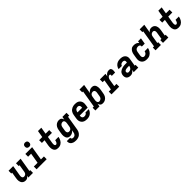

<svg xmlns="http://www.w3.org/2000/svg" viewBox="592 -2984 5415 5415"><g transform="rotate(-45 3300.0 -276.0)"><path d="M214 8Q186 8 159.5 -0.5Q133 -9 113 -27Q93 -45 81 -69.5Q69 -94 64.5 -121Q60 -148 61.5 -177Q63 -206 68 -234L98 -420H65V-530H250L198 -216Q196 -203 195 -190Q194 -177 195.5 -164.5Q197 -152 201 -140Q205 -128 213.5 -119Q222 -110 234 -106Q246 -102 259 -102Q276 -102 293.5 -108Q311 -114 325 -126Q339 -138 346.5 -155Q354 -172 357 -189L395 -420H362V-530H546L477 -110H510V0H325L336 -61Q325 -45 312 -31.5Q299 -18 283 -8.5Q267 1 249.5 4.5Q232 8 214 8Z M653 0V-110H803L855 -420H735V-530H1006L937 -110H1056V0ZM956 -595Q936 -595 917.5 -602.5Q899 -610 887.5 -625Q876 -640 873 -660Q870 -680 873 -701Q875 -715 882.5 -728Q890 -741 902 -749.5Q914 -758 928 -761.5Q942 -765 956 -765Q977 -765 995.5 -757.5Q1014 -750 1025.5 -735Q1037 -720 1040 -700Q1043 -680 1040 -659Q1037 -645 1030 -632Q1023 -619 1011 -610.5Q999 -602 984.5 -598.5Q970 -595 956 -595Z M1512 8Q1482 8 1454 0Q1426 -8 1406 -27Q1386 -46 1374.5 -71.5Q1363 -97 1358.5 -126Q1354 -155 1356 -184.5Q1358 -214 1362 -244L1392 -420H1285V-530H1410L1444 -735H1577L1543 -530H1687V-420H1525L1493 -226Q1491 -213 1489.5 -201Q1488 -189 1488 -176Q1488 -163 1489 -151Q1490 -139 1494.5 -128Q1499 -117 1508.5 -109.5Q1518 -102 1530 -102Q1541 -102 1551.5 -107.5Q1562 -113 1570 -122Q1578 -131 1583 -141.5Q1588 -152 1592 -162Q1596 -172 1599 -183Q1602 -194 1603 -205Q1604 -206 1604 -207.5Q1604 -209 1604 -210H1736Q1736 -208 1735.5 -205Q1735 -202 1735 -200Q1730 -173 1721 -147Q1712 -121 1697.5 -96.5Q1683 -72 1663 -51.5Q1643 -31 1618 -17Q1593 -3 1566 2.5Q1539 8 1512 8Z M2020 213Q1994 213 1968 210Q1942 207 1918 198.5Q1894 190 1873.5 175Q1853 160 1839.5 139Q1826 118 1821 92.5Q1816 67 1820 41H1952Q1950 55 1954.5 68Q1959 81 1969.5 89Q1980 97 1993 100Q2006 103 2020 103Q2040 103 2059 95.5Q2078 88 2092.5 73Q2107 58 2114.5 39Q2122 20 2125 1L2137 -72Q2125 -54 2107.5 -38Q2090 -22 2070 -11.5Q2050 -1 2028.5 3.5Q2007 8 1985 8Q1958 8 1933 -1Q1908 -10 1891 -29.5Q1874 -49 1865.5 -73.5Q1857 -98 1854 -124.5Q1851 -151 1853 -179Q1855 -207 1860 -234L1878 -344Q1882 -369 1889.5 -393Q1897 -417 1909.5 -439.5Q1922 -462 1940.5 -481Q1959 -500 1981.5 -513Q2004 -526 2029 -532Q2054 -538 2078 -538Q2101 -538 2122 -532Q2143 -526 2158.5 -512.5Q2174 -499 2183.5 -480Q2193 -461 2198 -440L2213 -530H2376V-420H2328L2256 19Q2251 46 2241.5 72Q2232 98 2215.5 121.5Q2199 145 2176.5 163.5Q2154 182 2127.5 193Q2101 204 2074 208.5Q2047 213 2020 213ZM2058 -102Q2076 -102 2093.5 -107.5Q2111 -113 2124.5 -125.5Q2138 -138 2146 -155Q2154 -172 2157 -189L2175 -299Q2177 -313 2178.5 -327.5Q2180 -342 2179 -355.5Q2178 -369 2174.5 -382.5Q2171 -396 2163 -406.5Q2155 -417 2142.5 -422.5Q2130 -428 2116 -428Q2096 -428 2076.5 -420.5Q2057 -413 2042 -398.5Q2027 -384 2019 -365Q2011 -346 2008 -326L1990 -216Q1988 -203 1987 -189Q1986 -175 1988 -162.5Q1990 -150 1995.5 -138Q2001 -126 2010 -117.5Q2019 -109 2031.5 -105.5Q2044 -102 2058 -102Z M2661 8Q2637 8 2613 5Q2589 2 2567 -5.5Q2545 -13 2526.5 -25.5Q2508 -38 2493.5 -55.5Q2479 -73 2470 -94Q2461 -115 2457 -138.5Q2453 -162 2454.5 -186Q2456 -210 2460 -234L2478 -344Q2482 -371 2492 -398Q2502 -425 2519 -448.5Q2536 -472 2560 -490Q2584 -508 2610.5 -519Q2637 -530 2664.5 -534Q2692 -538 2719 -538Q2751 -538 2782 -532Q2813 -526 2839 -511Q2865 -496 2883.5 -472.5Q2902 -449 2911.5 -420Q2921 -391 2921 -359.5Q2921 -328 2916 -296L2902 -211H2586Q2583 -191 2584.5 -170.5Q2586 -150 2595.5 -133.5Q2605 -117 2623 -108.5Q2641 -100 2661 -100Q2676 -100 2691.5 -102.5Q2707 -105 2721 -112Q2735 -119 2746.5 -131.5Q2758 -144 2762 -159H2891Q2882 -122 2860 -89Q2838 -56 2805.5 -33Q2773 -10 2735.5 -1Q2698 8 2661 8ZM2604 -319H2789Q2792 -339 2791 -359Q2790 -379 2781 -396Q2772 -413 2754.5 -421.5Q2737 -430 2717 -430Q2697 -430 2676.5 -423Q2656 -416 2640.5 -401Q2625 -386 2616.5 -366.5Q2608 -347 2605 -326Z M3297 8Q3274 8 3253 2Q3232 -4 3216.5 -17.5Q3201 -31 3191.5 -50Q3182 -69 3177 -90Q3177 -90 3177 -90Q3177 -90 3177 -90L3162 0H2999V-110H3047L3132 -625H3099V-735H3284L3238 -458Q3251 -476 3268 -492Q3285 -508 3305 -518.5Q3325 -529 3346.5 -533.5Q3368 -538 3390 -538Q3417 -538 3442.5 -529Q3468 -520 3484.5 -500.5Q3501 -481 3509.5 -456.5Q3518 -432 3521 -405.5Q3524 -379 3522 -351Q3520 -323 3516 -296L3497 -186Q3493 -161 3486 -137Q3479 -113 3466 -90.5Q3453 -68 3434.5 -49Q3416 -30 3393.5 -17Q3371 -4 3346.5 2Q3322 8 3297 8ZM3260 -102Q3279 -102 3298.5 -109.5Q3318 -117 3333 -131.5Q3348 -146 3356 -165Q3364 -184 3367 -204L3385 -314Q3388 -327 3388.5 -341Q3389 -355 3387 -367.5Q3385 -380 3380 -392Q3375 -404 3365.5 -412.5Q3356 -421 3343.5 -424.5Q3331 -428 3317 -428Q3300 -428 3282.5 -422.5Q3265 -417 3251 -404.5Q3237 -392 3229 -375Q3221 -358 3218 -341L3200 -231Q3198 -217 3196.5 -202.5Q3195 -188 3196 -174.5Q3197 -161 3200.5 -147.5Q3204 -134 3212 -123.5Q3220 -113 3232.5 -107.5Q3245 -102 3260 -102Z M3642 0V-110H3728L3780 -420H3708V-530H3931L3917 -442Q3929 -463 3945 -481.5Q3961 -500 3981.5 -513Q4002 -526 4024.5 -532Q4047 -538 4070 -538Q4090 -538 4108.5 -533Q4127 -528 4138 -513.5Q4149 -499 4153 -480Q4157 -461 4157 -441.5Q4157 -422 4154 -402.5Q4151 -383 4148 -363H4015Q4016 -370 4017 -377Q4018 -384 4018 -391.5Q4018 -399 4017 -405.5Q4016 -412 4012.5 -417.5Q4009 -423 4002.5 -425.5Q3996 -428 3989 -428Q3975 -428 3961.5 -422.5Q3948 -417 3938 -406.5Q3928 -396 3920.5 -383.5Q3913 -371 3907.5 -358Q3902 -345 3899 -331.5Q3896 -318 3894 -305L3862 -110H3949V0Z M4397 8Q4362 8 4329.5 -2.5Q4297 -13 4276 -37Q4255 -61 4248.5 -95.5Q4242 -130 4248 -164Q4252 -192 4265.5 -219Q4279 -246 4302 -265Q4325 -284 4352.5 -296Q4380 -308 4408 -315Q4436 -322 4464 -324.5Q4492 -327 4519 -327H4582L4587 -353Q4589 -369 4586 -385Q4583 -401 4573 -411.5Q4563 -422 4547.5 -426Q4532 -430 4516 -430Q4500 -430 4484 -426.5Q4468 -423 4453.5 -414Q4439 -405 4429 -391Q4419 -377 4416 -361H4286Q4291 -387 4302 -411Q4313 -435 4329.5 -456Q4346 -477 4368 -493.5Q4390 -510 4414.5 -520Q4439 -530 4465 -534Q4491 -538 4516 -538Q4538 -538 4559.5 -536Q4581 -534 4601 -528.5Q4621 -523 4639.5 -513.5Q4658 -504 4672.5 -490Q4687 -476 4697.5 -458.5Q4708 -441 4713.5 -420.5Q4719 -400 4718.5 -378.5Q4718 -357 4714 -335L4677 -110H4710V0H4528L4541 -79Q4530 -60 4514.5 -43Q4499 -26 4480 -14Q4461 -2 4439.5 3Q4418 8 4397 8ZM4436 -100Q4459 -100 4481.5 -107.5Q4504 -115 4522 -131.5Q4540 -148 4550 -169.5Q4560 -191 4564 -214L4565 -219H4519Q4509 -219 4499 -218.5Q4489 -218 4479 -217.5Q4469 -217 4459.5 -215.5Q4450 -214 4439.5 -211.5Q4429 -209 4419.5 -205.5Q4410 -202 4401 -196Q4392 -190 4386 -181Q4380 -172 4378 -162Q4376 -149 4379 -136.5Q4382 -124 4390.5 -115.5Q4399 -107 4411 -103.5Q4423 -100 4436 -100Z M5055 8Q5031 8 5007.5 5Q4984 2 4962.5 -6Q4941 -14 4923 -26.5Q4905 -39 4891 -56.5Q4877 -74 4868.5 -95Q4860 -116 4856.5 -139Q4853 -162 4854.5 -186Q4856 -210 4860 -234L4878 -344Q4882 -368 4888 -391Q4894 -414 4905 -436.5Q4916 -459 4932 -479Q4948 -499 4969 -513.5Q4990 -528 5014 -533Q5038 -538 5062 -538Q5085 -538 5108 -534.5Q5131 -531 5151.5 -523Q5172 -515 5190 -501.5Q5208 -488 5220 -470L5230 -530H5346L5316 -349H5200Q5203 -366 5198.5 -382.5Q5194 -399 5182 -409.5Q5170 -420 5153.5 -424Q5137 -428 5121 -428Q5101 -428 5080.5 -421.5Q5060 -415 5044 -400Q5028 -385 5019.5 -365.5Q5011 -346 5008 -326L4990 -216Q4988 -203 4987 -189.5Q4986 -176 4988 -163Q4990 -150 4995 -138.5Q5000 -127 5008.5 -118.5Q5017 -110 5029.5 -106Q5042 -102 5055 -102Q5074 -102 5093 -109Q5112 -116 5126.5 -130Q5141 -144 5149.5 -162Q5158 -180 5162 -199H5294Q5288 -171 5278 -144.5Q5268 -118 5251.5 -93.5Q5235 -69 5213 -49Q5191 -29 5165 -15.5Q5139 -2 5111 3Q5083 8 5055 8Z M5399 0V-110H5447L5532 -625H5499V-735H5684L5640 -469Q5650 -485 5663 -498.5Q5676 -512 5692 -521.5Q5708 -531 5725.5 -534.5Q5743 -538 5761 -538Q5789 -538 5815.5 -529.5Q5842 -521 5862 -503Q5882 -485 5894 -460.5Q5906 -436 5910.5 -409Q5915 -382 5913.5 -353Q5912 -324 5908 -296L5877 -110H5910V0H5696V-110H5744L5777 -314Q5780 -327 5780.5 -340Q5781 -353 5780 -365.5Q5779 -378 5774.5 -390Q5770 -402 5762 -411Q5754 -420 5741.5 -424Q5729 -428 5716 -428Q5699 -428 5681.5 -422Q5664 -416 5650.5 -404Q5637 -392 5629 -375Q5621 -358 5618 -341L5580 -110H5613V0Z M6312 8Q6282 8 6254 0Q6226 -8 6206 -27Q6186 -46 6174.5 -71.5Q6163 -97 6158.5 -126Q6154 -155 6156 -184.5Q6158 -214 6162 -244L6192 -420H6085V-530H6210L6244 -735H6377L6343 -530H6487V-420H6325L6293 -226Q6291 -213 6289.5 -201Q6288 -189 6288 -176Q6288 -163 6289 -151Q6290 -139 6294.5 -128Q6299 -117 6308.5 -109.5Q6318 -102 6330 -102Q6341 -102 6351.5 -107.5Q6362 -113 6370 -122Q6378 -131 6383 -141.5Q6388 -152 6392 -162Q6396 -172 6399 -183Q6402 -194 6403 -205Q6404 -206 6404 -207.5Q6404 -209 6404 -210H6536Q6536 -208 6535.5 -205Q6535 -202 6535 -200Q6530 -173 6521 -147Q6512 -121 6497.5 -96.5Q6483 -72 6463 -51.5Q6443 -31 6418 -17Q6393 -3 6366 2.5Q6339 8 6312 8Z"/></g></svg>

Font: Iosevka Slab XBdExObl
Style: Regular
Weight: 800
Width: 7
Italic angle: -9°
Monospace: yes
Designer: Belleve Invis
Foundry: Belleve Invis
Version: Version 11.1.0; ttfautohint (v1.8.3)